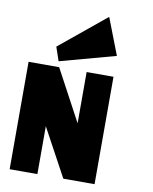

<svg xmlns="http://www.w3.org/2000/svg" viewBox="-120 -1283 1091 1371"><g transform="rotate(10 425.0 -597.5)"><path d="M436 0 248 -347.2V0H46.9V-778.8H268.6L467.8 -407.2V-778.8H662.6V0ZM660.6 -929.7 257.3 -819.8 223.1 -919.9 558.1 -1194.8Z"/></g></svg>

Font: Coda Caption ExtraBold
Style: Regular
Weight: 800
Designer: vernon adams
Foundry: vernon adams
Version: Version 1.002